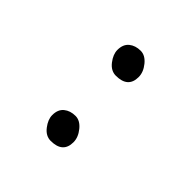

<svg xmlns="http://www.w3.org/2000/svg" viewBox="-136 -726 773 773"><g transform="rotate(45 250.0 -339.5)"><path d="M249 -454Q221 -454 200.5 -480.5Q180 -507 180 -532Q180 -564 199.5 -580Q219 -596 249 -596Q275 -596 296.5 -569.5Q318 -543 318 -515Q318 -454 249 -454ZM249 -83Q221 -83 200.5 -109.5Q180 -136 180 -161Q180 -193 199.5 -209Q219 -225 249 -225Q275 -225 296.5 -198.5Q318 -172 318 -144Q318 -83 249 -83Z"/></g></svg>

Font: LXGW WenKai Mono Medium
Style: Regular
Weight: 500
Monospace: yes
Designer: LXGW / Fontworks Inc.
Foundry: LXGW / Fontworks Inc.
Version: Version 1.520; June 14, 2025